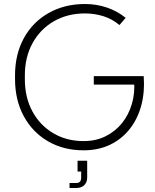

<svg xmlns="http://www.w3.org/2000/svg" viewBox="-20 -735 774 958"><path d="M397 15Q297 15 219.5 -30Q142 -75 98.5 -155.5Q55 -236 55 -340V-359Q55 -464 99 -544.5Q143 -625 222.5 -670Q302 -715 404 -715Q461 -715 513 -697.5Q565 -680 607 -646L576 -610Q539 -641 495 -654.5Q451 -668 404 -668Q317 -668 249 -629Q181 -590 142.5 -520Q104 -450 104 -359V-340Q104 -249 141.5 -179.5Q179 -110 245.5 -70.5Q312 -31 397 -31Q459 -31 507.5 -55.5Q556 -80 589 -121Q622 -162 638 -216.5Q654 -271 649 -331L670 -313H448V-355H697Q703 -278 685.5 -211Q668 -144 628.5 -93Q589 -42 530.5 -13.5Q472 15 397 15ZM327 203V178H361Q385 178 385 151V121H367V67H415V150Q415 167 408 179Q401 191 388.5 197Q376 203 361 203Z"/></svg>

Font: SUSE ExtraLight
Style: Regular
Weight: 250
Designer: Rene Bieder
Foundry: SUSE
Version: Version 1.000